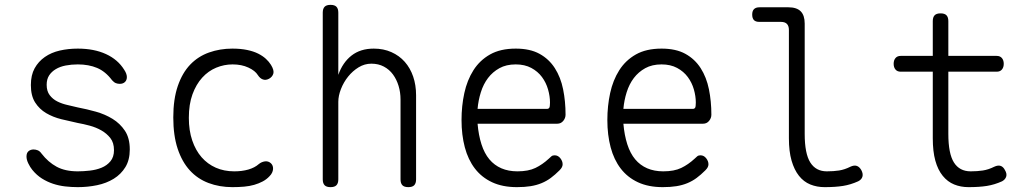

<svg xmlns="http://www.w3.org/2000/svg" viewBox="-20 -760 4240 790"><path d="M300 10Q274 10 248 7Q222 4 198 -4Q174 -12 152.5 -25.5Q131 -39 113 -61Q104 -72 96.5 -87.5Q89 -103 89 -116Q89 -131 97.5 -138Q106 -145 118 -145Q127 -145 135.5 -141.5Q144 -138 151 -128Q178 -93 213 -74Q248 -55 300 -55Q323 -55 349.5 -58Q376 -61 398 -70Q420 -79 434.5 -96.5Q449 -114 449 -142Q449 -173 434 -192Q419 -211 397 -223.5Q375 -236 349 -243Q323 -250 300 -254Q267 -261 232.5 -269.5Q198 -278 170 -294.5Q142 -311 124.5 -338.5Q107 -366 107 -410Q107 -451 122.5 -479Q138 -507 164.5 -525.5Q191 -544 226 -552Q261 -560 300 -560Q367 -560 416 -537.5Q465 -515 491 -473Q497 -464 499.5 -456.5Q502 -449 502 -443Q502 -430 494 -422.5Q486 -415 473 -415Q464 -415 456.5 -418Q449 -421 441 -430Q414 -466 379.5 -480.5Q345 -495 300 -495Q274 -495 250.5 -490.5Q227 -486 209.5 -475.5Q192 -465 182 -449.5Q172 -434 172 -411Q172 -385 184.5 -368.5Q197 -352 216 -342.5Q235 -333 257.5 -328Q280 -323 300 -318Q337 -311 374.5 -300.5Q412 -290 443 -271Q474 -252 494 -222Q514 -192 514 -145Q514 -102 496 -72.5Q478 -43 448 -24.5Q418 -6 379.5 2Q341 10 300 10Z M693 -277Q693 -352 711.5 -406Q730 -460 762.5 -494Q795 -528 840 -544Q885 -560 936 -560Q970 -560 996.5 -554.5Q1023 -549 1042 -539.5Q1061 -530 1074 -518Q1087 -506 1095 -493Q1109 -470 1104.5 -456.5Q1100 -443 1087 -436Q1074 -429 1062 -433Q1050 -437 1041 -451Q1030 -469 1002 -482Q974 -495 937 -495Q902 -495 869.5 -481.5Q837 -468 812 -440.5Q787 -413 772 -372Q757 -331 757 -275Q757 -223 771 -182Q785 -141 809.5 -113Q834 -85 868 -70Q902 -55 944 -55Q976 -55 1002 -62.5Q1028 -70 1045 -85Q1056 -94 1070 -96Q1084 -98 1095 -88Q1100 -83 1102 -77Q1104 -71 1103.5 -64Q1103 -57 1099.5 -49.5Q1096 -42 1089 -35Q1077 -22 1061 -13.5Q1045 -5 1026 0.5Q1007 6 984.5 8Q962 10 936 10Q883 10 838 -7Q793 -24 761 -59Q729 -94 711 -148Q693 -202 693 -277Z M1372 -341V-22Q1372 -6 1364.5 2Q1357 10 1340 10Q1323 10 1315.5 2Q1308 -6 1308 -22V-708Q1308 -724 1315.5 -732Q1323 -740 1340 -740Q1357 -740 1364.5 -732Q1372 -724 1372 -708V-452Q1390 -503 1426.5 -531.5Q1463 -560 1518 -560Q1558 -560 1590.5 -545.5Q1623 -531 1645.5 -505.5Q1668 -480 1680 -445Q1692 -410 1692 -368V-22Q1692 -6 1684.5 2Q1677 10 1660 10Q1643 10 1635.5 2Q1628 -6 1628 -22V-351Q1628 -380 1620 -406.5Q1612 -433 1597 -453.5Q1582 -474 1559.5 -486Q1537 -498 1508 -498Q1480 -498 1455.5 -483Q1431 -468 1412.5 -445Q1394 -422 1383 -394Q1372 -366 1372 -341Z M2262 -121Q2276 -121 2285.5 -109Q2295 -97 2295 -84Q2295 -78 2292 -72Q2289 -66 2282 -59Q2264 -41 2246.5 -28Q2229 -15 2208.5 -6.5Q2188 2 2163.5 6Q2139 10 2107 10Q2048 10 2005 -10Q1962 -30 1934 -66.5Q1906 -103 1892.5 -154Q1879 -205 1879 -266Q1879 -324 1890.5 -377Q1902 -430 1928 -471Q1954 -512 1996.5 -536Q2039 -560 2102 -560Q2161 -560 2200 -538.5Q2239 -517 2263 -479.5Q2287 -442 2297 -392.5Q2307 -343 2307 -288Q2307 -274 2297.5 -262.5Q2288 -251 2273 -251H1945Q1949 -204 1961 -166.5Q1973 -129 1993.5 -104.5Q2014 -80 2043 -67.5Q2072 -55 2109 -55Q2154 -55 2183 -69Q2212 -83 2238 -107Q2244 -113 2249 -117Q2254 -121 2262 -121ZM1945 -312H2232Q2237 -312 2240 -316.5Q2243 -321 2243 -338Q2243 -364 2235 -392Q2227 -420 2210 -443Q2193 -466 2166 -480.5Q2139 -495 2102 -495Q2063 -495 2035 -479.5Q2007 -464 1988 -439Q1969 -414 1958.5 -380.5Q1948 -347 1945 -312Z M2862 -121Q2876 -121 2885.5 -109Q2895 -97 2895 -84Q2895 -78 2892 -72Q2889 -66 2882 -59Q2864 -41 2846.5 -28Q2829 -15 2808.5 -6.5Q2788 2 2763.5 6Q2739 10 2707 10Q2648 10 2605 -10Q2562 -30 2534 -66.5Q2506 -103 2492.5 -154Q2479 -205 2479 -266Q2479 -324 2490.5 -377Q2502 -430 2528 -471Q2554 -512 2596.5 -536Q2639 -560 2702 -560Q2761 -560 2800 -538.5Q2839 -517 2863 -479.5Q2887 -442 2897 -392.5Q2907 -343 2907 -288Q2907 -274 2897.5 -262.5Q2888 -251 2873 -251H2545Q2549 -204 2561 -166.5Q2573 -129 2593.5 -104.5Q2614 -80 2643 -67.5Q2672 -55 2709 -55Q2754 -55 2783 -69Q2812 -83 2838 -107Q2844 -113 2849 -117Q2854 -121 2862 -121ZM2545 -312H2832Q2837 -312 2840 -316.5Q2843 -321 2843 -338Q2843 -364 2835 -392Q2827 -420 2810 -443Q2793 -466 2766 -480.5Q2739 -495 2702 -495Q2663 -495 2635 -479.5Q2607 -464 2588 -439Q2569 -414 2558.5 -380.5Q2548 -347 2545 -312Z M3291 -209Q3291 -128 3314 -91.5Q3337 -55 3382 -55Q3410 -55 3432.5 -58.5Q3455 -62 3479 -74Q3494 -81 3505 -77.5Q3516 -74 3524 -60Q3532 -45 3528.5 -33Q3525 -21 3511 -14Q3480 0 3448.5 5Q3417 10 3373 10Q3341 10 3314 -1Q3287 -12 3267.5 -36.5Q3248 -61 3237 -99Q3226 -137 3226 -191V-637Q3226 -653 3218 -661.5Q3210 -670 3193 -670H3104Q3089 -670 3082 -677.5Q3075 -685 3075 -700Q3075 -715 3082.5 -722.5Q3090 -730 3105 -730H3224Q3258 -730 3274.5 -713.5Q3291 -697 3291 -663Z M4081 -530Q4095 -530 4102.5 -521Q4110 -512 4110 -497.5Q4110 -483 4102.5 -474Q4095 -465 4081 -465H3882V-209Q3882 -128 3905 -91.5Q3928 -55 3974 -55Q4001 -55 4024 -58.5Q4047 -62 4071 -74Q4086 -81 4097 -77.5Q4108 -74 4115 -60Q4124 -45 4120 -33Q4116 -21 4103 -14Q4072 0 4040.5 5Q4009 10 3965 10Q3933 10 3906 -1Q3879 -12 3859 -36.5Q3839 -61 3828.5 -99Q3818 -137 3818 -191V-465H3686Q3672 -465 3664.5 -474Q3657 -483 3657 -497.5Q3657 -512 3664.5 -521Q3672 -530 3686 -530H3818V-673Q3818 -689 3825.5 -697Q3833 -705 3850 -705Q3867 -705 3874.5 -697Q3882 -689 3882 -673V-530Z"/></svg>

Font: Maple Mono NL ExtraLight
Style: Regular
Weight: 275
Monospace: yes
Designer: subframe7536
Version: Version 7.000